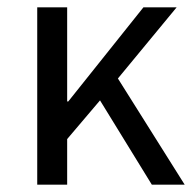

<svg xmlns="http://www.w3.org/2000/svg" viewBox="-20 -506 535 526"><path d="M82 0V-486H164V-228H167L373 -486H464L303 -291L486 0H396L254 -231L164 -125V0Z"/></svg>

Font: CV Source Sans
Style: Regular
Weight: 400
Designer: Paul D. Hunt
Foundry: Adobe Systems Incorporated
Version: Version 3.001